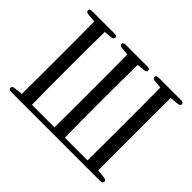

<svg xmlns="http://www.w3.org/2000/svg" viewBox="-146 -941 1163 1163"><g transform="rotate(45 436.0 -359.5)"><path d="M54 -13H819C832 -13 839 -19 839 -28C839 -37 832 -43 820 -44L764 -50C763 -145 763 -240 763 -340V-382C763 -480 763 -576 764 -670L820 -676C832 -677 839 -683 839 -692C839 -701 832 -706 819 -706H624C611 -706 604 -701 604 -692C604 -683 611 -677 623 -676L675 -671C676 -576 676 -481 676 -382V-340C676 -238 676 -141 675 -47H481C479 -141 479 -238 479 -340V-382C479 -480 479 -577 481 -671L532 -676C544 -677 551 -683 551 -692C551 -701 544 -706 531 -706H342C329 -706 322 -701 322 -692C322 -683 329 -677 341 -676L392 -671C393 -576 393 -481 393 -382V-340C393 -239 393 -142 392 -47H199C197 -141 197 -238 197 -340V-382C197 -481 197 -577 199 -671L250 -676C262 -677 269 -683 269 -692C269 -701 262 -706 249 -706H54C41 -706 34 -701 34 -692C34 -683 41 -677 53 -676L109 -671C110 -576 110 -480 110 -382V-340C110 -240 110 -145 109 -50L53 -44C41 -43 34 -37 34 -28C34 -19 41 -13 54 -13Z"/></g></svg>

Font: 寒蝉锦书宋 CompactLight
Style: Bold
Weight: 400
Width: 4
Designer: 寒蝉锦书宋{Warren} 思源宋体{Ryoko NISHIZUKA 西塚涼子 (kana & ideographs); Frank Grießhammer (Latin, Greek & Cyrillic); Wenlong ZHANG 
Foundry: Adobe & ChillType
Version: Version 2.000;Glyphs 3.1.1 (3135)